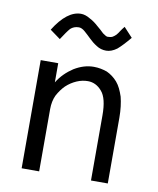

<svg xmlns="http://www.w3.org/2000/svg" viewBox="-78 -737 656 799"><g transform="rotate(10 250.0 -338.0)"><path d="M68 0H142V-263C142 -285 146 -305 154 -322C163 -339 174 -354 186 -366C200 -379 214 -388 230 -395C246 -402 262 -405 277 -405C300 -405 320 -395 336 -376C353 -357 361 -323 361 -275V0H432V-277C432 -312 428 -341 422 -365C414 -389 405 -409 392 -424C379 -439 364 -450 347 -458C330 -464 311 -468 291 -468C263 -468 236 -460 208 -443C182 -426 159 -404 142 -376V-457H68ZM131 -557C146 -580 157 -596 166 -606C175 -614 186 -619 201 -619C209 -619 218 -615 227 -607C236 -599 246 -590 255 -581C264 -572 275 -563 288 -555C300 -547 314 -543 329 -543C344 -543 359 -549 374 -560C388 -572 405 -590 425 -614L388 -654C382 -647 377 -640 373 -634C369 -627 365 -622 360 -616C356 -612 351 -608 346 -605C340 -602 333 -601 325 -601C320 -601 314 -605 304 -612C296 -620 286 -629 275 -638C264 -648 252 -657 238 -664C225 -672 212 -676 200 -676C161 -676 123 -647 87 -589Z"/></g></svg>

Font: Inconsolatazi4
Style: Regular
Weight: 400
Designer: Raph Levien, Kirill Tkachev
Foundry: Cyreal
Version: Version 1.013